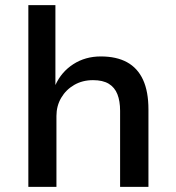

<svg xmlns="http://www.w3.org/2000/svg" viewBox="-20 -725 684 745"><path d="M90 0V-705H195V-395Q218 -446 264.5 -476Q311 -506 371 -506Q432 -506 473 -483.5Q514 -461 535 -415.5Q556 -370 556 -300V0H446V-295Q446 -333 435.5 -359.5Q425 -386 402 -400Q379 -414 341 -414Q300 -414 268 -395.5Q236 -377 217.5 -345.5Q199 -314 199 -275V0Z"/></svg>

Font: Nunito Sans 8pt SemiBold
Style: Regular
Weight: 600
Version: Version 3.101;gftools[0.9.27]